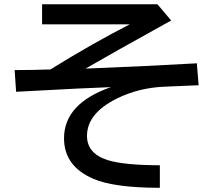

<svg xmlns="http://www.w3.org/2000/svg" viewBox="-20 -816 1000 902"><path d="M177.7 -795.9H719.7L784.2 -719.7L747.1 -699.2Q512.7 -569.3 381.8 -493.7Q688.5 -505.9 904.8 -518.6L913.1 -415.5L751 -408.7Q630.9 -403.3 529.8 -353.5Q388.7 -283.7 388.7 -177.7Q388.7 -94.7 485.4 -64Q561.5 -40 731 -39.6V66.4Q515.6 65.9 419.4 24.4Q280.8 -34.7 280.8 -166.5Q280.8 -329.6 501 -406.7Q384.8 -402.8 91.3 -386.7L55.7 -384.8L48.8 -486.8Q131.8 -486.8 216.8 -489.7Q417 -613.8 589.8 -701.7H177.7Z"/></svg>

Font: BIZ UDPGothic
Style: Bold
Weight: 700
Designer: TypeBank Co., Ltd.
Foundry: Morisawa Inc.
Version: Version 1.051